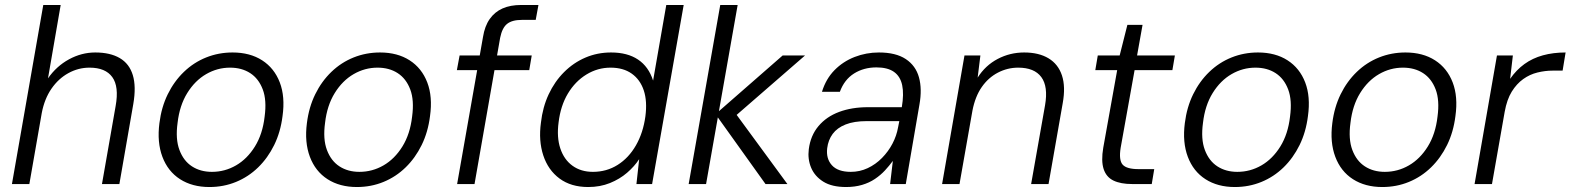

<svg xmlns="http://www.w3.org/2000/svg" viewBox="-20 -740 6315 772"><path d="M28 0 154 -720H224L173 -425Q207 -474 257.5 -501.5Q308 -529 363 -529Q423 -529 461.5 -506.5Q500 -484 514 -438Q528 -392 516 -322L460 0H390L445 -314Q459 -392 431.5 -430Q404 -468 340 -468Q295 -468 255 -446Q215 -424 187 -383.5Q159 -343 148 -286L98 0Z M822 12Q753 12 704 -19.5Q655 -51 633 -109.5Q611 -168 621 -245Q629 -309 654.5 -361Q680 -413 719.5 -451Q759 -489 809 -509Q859 -529 915 -529Q985 -529 1034 -497.5Q1083 -466 1105 -408.5Q1127 -351 1116 -273Q1108 -209 1082.5 -157Q1057 -105 1018 -67Q979 -29 929 -8.5Q879 12 822 12ZM832 -49Q884 -49 929 -75Q974 -101 1005 -151Q1036 -201 1044 -271Q1053 -337 1036.5 -380.5Q1020 -424 986 -446Q952 -468 905 -468Q854 -468 809 -442Q764 -416 733 -366Q702 -316 694 -246Q685 -181 701.5 -137Q718 -93 752 -71Q786 -49 832 -49Z M1415 12Q1346 12 1297 -19.5Q1248 -51 1226 -109.5Q1204 -168 1214 -245Q1222 -309 1247.5 -361Q1273 -413 1312.5 -451Q1352 -489 1402 -509Q1452 -529 1508 -529Q1578 -529 1627 -497.5Q1676 -466 1698 -408.5Q1720 -351 1709 -273Q1701 -209 1675.5 -157Q1650 -105 1611 -67Q1572 -29 1522 -8.5Q1472 12 1415 12ZM1425 -49Q1477 -49 1522 -75Q1567 -101 1598 -151Q1629 -201 1637 -271Q1646 -337 1629.5 -380.5Q1613 -424 1579 -446Q1545 -468 1498 -468Q1447 -468 1402 -442Q1357 -416 1326 -366Q1295 -316 1287 -246Q1278 -181 1294.5 -137Q1311 -93 1345 -71Q1379 -49 1425 -49Z M1818 0 1922 -591Q1929 -635 1949 -663.5Q1969 -692 2000.5 -706Q2032 -720 2076 -720H2145L2134 -660H2078Q2039 -660 2019 -644Q1999 -628 1991 -588L1888 0ZM1817 -458 1828 -517H2118L2108 -458Z M2345 12Q2276 12 2230 -22Q2184 -56 2164.5 -115Q2145 -174 2155 -247Q2162 -309 2186 -360.5Q2210 -412 2248 -450Q2286 -488 2334 -508.5Q2382 -529 2437 -529Q2503 -529 2545.5 -500.5Q2588 -472 2606 -416L2659 -720H2729L2602 0H2539L2550 -100Q2531 -71 2501.5 -45.5Q2472 -20 2432.5 -4Q2393 12 2345 12ZM2364 -49Q2419 -49 2463.5 -77Q2508 -105 2537 -155.5Q2566 -206 2575 -272Q2583 -333 2568.5 -376.5Q2554 -420 2520 -444Q2486 -468 2435 -468Q2383 -468 2338 -440.5Q2293 -413 2263.5 -364Q2234 -315 2226 -248Q2218 -188 2233 -143Q2248 -98 2282 -73.5Q2316 -49 2364 -49Z M3058 0 2857 -281 3127 -517H3217L2912 -252L2920 -308L3146 0ZM2749 0 2876 -720H2946L2819 0Z M3382 12Q3325 12 3290.5 -9.5Q3256 -31 3241.5 -65.5Q3227 -100 3232 -140Q3239 -195 3271 -233Q3303 -271 3354 -290Q3405 -309 3470 -309H3606Q3615 -362 3607.5 -397.5Q3600 -433 3574.5 -451Q3549 -469 3504 -469Q3453 -469 3414 -444.5Q3375 -420 3357 -371H3285Q3301 -423 3335.5 -458Q3370 -493 3416.5 -511Q3463 -529 3514 -529Q3582 -529 3622 -502.5Q3662 -476 3675 -429Q3688 -382 3677 -320L3622 0H3559L3570 -93Q3556 -74 3538.5 -55Q3521 -36 3498 -20.5Q3475 -5 3446 3.5Q3417 12 3382 12ZM3401 -49Q3437 -49 3469 -64Q3501 -79 3526.5 -105Q3552 -131 3568.5 -162.5Q3585 -194 3591 -228L3596 -253H3465Q3414 -253 3380 -239.5Q3346 -226 3328 -201.5Q3310 -177 3306 -144Q3301 -102 3325 -75.5Q3349 -49 3401 -49Z M3768 0 3858 -517H3922L3911 -428Q3942 -477 3991.5 -503Q4041 -529 4098 -529Q4157 -529 4196 -505.5Q4235 -482 4250 -436.5Q4265 -391 4253 -325L4196 0H4126L4182 -317Q4195 -392 4167 -430Q4139 -468 4074 -468Q4031 -468 3992.5 -448Q3954 -428 3927.5 -390Q3901 -352 3890 -295L3838 0Z M4532 0Q4486 0 4457 -14Q4428 -28 4417.5 -60.5Q4407 -93 4416 -146L4472 -458H4384L4394 -517H4482L4513 -640H4574L4552 -517H4704L4694 -458H4542L4486 -146Q4478 -96 4494 -78Q4510 -60 4558 -60H4621L4611 0Z M4945 12Q4876 12 4827 -19.5Q4778 -51 4756 -109.5Q4734 -168 4744 -245Q4752 -309 4777.5 -361Q4803 -413 4842.5 -451Q4882 -489 4932 -509Q4982 -529 5038 -529Q5108 -529 5157 -497.5Q5206 -466 5228 -408.5Q5250 -351 5239 -273Q5231 -209 5205.5 -157Q5180 -105 5141 -67Q5102 -29 5052 -8.5Q5002 12 4945 12ZM4955 -49Q5007 -49 5052 -75Q5097 -101 5128 -151Q5159 -201 5167 -271Q5176 -337 5159.5 -380.5Q5143 -424 5109 -446Q5075 -468 5028 -468Q4977 -468 4932 -442Q4887 -416 4856 -366Q4825 -316 4817 -246Q4808 -181 4824.5 -137Q4841 -93 4875 -71Q4909 -49 4955 -49Z M5538 12Q5469 12 5420 -19.5Q5371 -51 5349 -109.5Q5327 -168 5337 -245Q5345 -309 5370.5 -361Q5396 -413 5435.5 -451Q5475 -489 5525 -509Q5575 -529 5631 -529Q5701 -529 5750 -497.5Q5799 -466 5821 -408.5Q5843 -351 5832 -273Q5824 -209 5798.5 -157Q5773 -105 5734 -67Q5695 -29 5645 -8.5Q5595 12 5538 12ZM5548 -49Q5600 -49 5645 -75Q5690 -101 5721 -151Q5752 -201 5760 -271Q5769 -337 5752.5 -380.5Q5736 -424 5702 -446Q5668 -468 5621 -468Q5570 -468 5525 -442Q5480 -416 5449 -366Q5418 -316 5410 -246Q5401 -181 5417.5 -137Q5434 -93 5468 -71Q5502 -49 5548 -49Z M5909 0 5999 -517H6063L6052 -423Q6077 -459 6109.5 -482.5Q6142 -506 6183.5 -517.5Q6225 -529 6275 -529L6263 -456H6222Q6193 -456 6162 -448.5Q6131 -441 6104.5 -422Q6078 -403 6058.5 -371.5Q6039 -340 6030 -290L5979 0Z"/></svg>

Font: DM Sans 11pt Light
Style: Italic
Weight: 300
Italic angle: -10°
Version: Version 4.004;gftools[0.9.30]